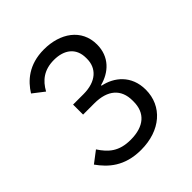

<svg xmlns="http://www.w3.org/2000/svg" viewBox="-196 -845 991 991"><g transform="rotate(-45 300.0 -349.0)"><path d="M185 -402V-329H267C365 -329 417 -282 417 -200V-192C417 -110 365 -63 267 -63C182 -63 141 -100 105 -155L42 -107C85 -47 147 12 268 12C410 12 505 -71 505 -191C505 -296 433 -352 358 -367V-371C432 -390 492 -444 492 -534C492 -647 398 -710 280 -710C168 -710 107 -652 72 -596L134 -548C163 -601 206 -635 278 -635C352 -635 403 -598 403 -525V-518C403 -451 355 -402 261 -402Z"/></g></svg>

Font: IBM Plex Thai Looped
Style: Regular
Weight: 400
Designer: Mike Abbink, Paul van der Laan, Pieter van Rosmalen, Ben Mitchell, Mark Frömberg
Foundry: Bold Monday
Version: Version 1.0